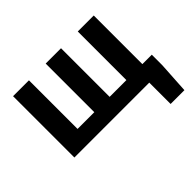

<svg xmlns="http://www.w3.org/2000/svg" viewBox="-161 -802 1240 1240"><g transform="rotate(-45 459.0 -182.5)"><path d="M816 -116V-560H670V-116H517V-560H377V-116H224V-560H79V0H763V195H889L902 -20V-116Z"/></g></svg>

Font: Source Han Sans Old Style Bold
Style: Regular
Weight: 700
Designer: Ryoko NISHIZUKA (kana & ideographs); Paul D. Hunt (Latin, Greek & Cyrillic); Wenlong ZHANG (bopomofo); Sandoll Communica
Foundry: Adobe Systems Incorporated
Version: Version 1.004;PS 1.004;hotconv 1.0.81;makeotf.lib2.5.63406